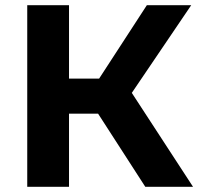

<svg xmlns="http://www.w3.org/2000/svg" viewBox="-20 -720 775 740"><path d="M540 0H724L488 -362L717 -700H546L362 -417H246V-700H85V0H246V-282H358Z"/></svg>

Font: Talent SemiBold
Style: Bold
Weight: 700
Designer: Mike Powis
Version: Version 1.001;hotconv 1.0.109;makeotfexe 2.5.65596